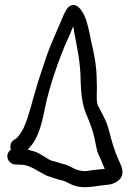

<svg xmlns="http://www.w3.org/2000/svg" viewBox="-20 -706 535 788"><path d="M311 -369V-368C313 -317 319 -269 336 -233C343 -216 352 -193 358 -175C365 -155 371 -124 376 -99C380 -76 390 -62 396 -46L406 -22C407 -19 409 -16 410 -13C393 -11 382 -10 362 -8C344 -6 333 -2 320 -4L303 -7C280 -13 263 -29 235 -34C223 -37 209 -43 194 -46C174 -52 151 -74 122 -84C115 -86 105 -89 94 -92C99 -98 105 -105 111 -112C143 -154 155 -215 166 -270C181 -341 211 -431 235 -491C248 -526 263 -552 277 -590L281 -598C282 -592 283 -585 284 -577V-576C297 -508 311 -448 311 -369ZM48 -31C54 -30 60 -30 66 -30C102 -30 135 -3 162 10C176 18 186 19 199 24C215 31 234 33 246 38C260 44 275 54 293 58C325 67 361 60 397 55L424 52C437 51 450 46 460 39C502 12 474 -31 467 -49C451 -84 440 -120 429 -164C420 -203 402 -235 386 -265V-266C371 -281 380 -332 377 -371C377 -437 366 -487 353 -541C348 -570 339 -613 328 -638C323 -651 299 -699 268 -682C264 -680 260 -677 256 -672V-671C246 -658 239 -640 231 -621L217 -588C203 -555 187 -520 174 -484C166 -460 137 -375 129 -346C113 -294 99 -230 79 -186V-185C73 -171 57 -146 46 -137L37 -132L36 -131C22 -121 20 -104 25 -92C16 -86 10 -76 10 -65C10 -46 25 -34 39 -31Z"/></svg>

Font: Stray Cat
Style: ExBdCn
Weight: 800
Version: Version 1.0